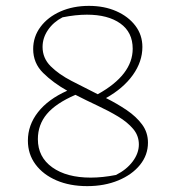

<svg xmlns="http://www.w3.org/2000/svg" viewBox="-20 -626 597 654"><path d="M277 8Q218 8 172.5 -11.5Q127 -31 101 -66Q75 -101 75 -147Q75 -200 109.5 -244Q144 -288 209 -317Q161 -344 127 -377.5Q93 -411 93 -459Q93 -501 118 -534.5Q143 -568 186 -587Q229 -606 283 -606Q335 -606 376 -588Q417 -570 441 -538.5Q465 -507 465 -466Q465 -416 432.5 -370.5Q400 -325 341 -292Q379 -273 411.5 -251Q444 -229 464 -202Q484 -175 484 -140Q484 -98 457 -64.5Q430 -31 383 -11.5Q336 8 277 8ZM125 -466Q125 -428 152.5 -400.5Q180 -373 223.5 -350.5Q267 -328 313 -305Q432 -371 432 -460Q432 -516 390 -546Q348 -576 276 -576Q238 -576 193 -567Q162 -551 143.5 -524Q125 -497 125 -466ZM109 -152Q109 -91 158 -56Q207 -21 289 -21Q329 -21 375 -30Q411 -48 432 -76Q453 -104 453 -134Q453 -164 433.5 -187Q414 -210 382.5 -229Q351 -248 312.5 -266Q274 -284 237 -303Q170 -274 139.5 -237.5Q109 -201 109 -152Z"/></svg>

Font: Piazzolla Thin
Style: Regular
Weight: 100
Designer: Juan Pablo del Peral
Foundry: Huerta Tipografica
Version: Version 1.330